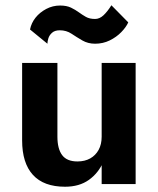

<svg xmlns="http://www.w3.org/2000/svg" viewBox="-20 -699 599 729"><path d="M366 0H495V-460H366ZM198 -180V-460H64V-166Q64 -80 105 -35Q146 10 227 10Q281 10 317.5 -16Q354 -42 373 -86Q392 -130 392 -184L366 -180Q366 -151 354.5 -130Q343 -109 322.5 -97.5Q302 -86 274 -86Q234 -86 216 -110Q198 -134 198 -180ZM94 -587 160 -533Q160 -541 163.5 -553Q167 -565 177.5 -574.5Q188 -584 207 -584Q232 -584 251.5 -571Q271 -558 292.5 -545.5Q314 -533 341 -533Q371 -533 396.5 -545.5Q422 -558 440.5 -577Q459 -596 467 -614L403 -679Q388 -655 373 -641Q358 -627 341 -627Q320 -627 306 -635Q292 -643 279 -652.5Q266 -662 249.5 -670Q233 -678 208 -678Q180 -678 155.5 -665Q131 -652 115 -632Q99 -612 94 -587Z"/></svg>

Font: Jost SemiBold
Style: Regular
Weight: 600
Version: Version 3.710